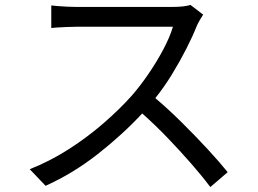

<svg xmlns="http://www.w3.org/2000/svg" viewBox="-20 -728 1040 775"><path d="M800 -669Q796 -663 788 -649.5Q780 -636 775 -625Q758 -582 732 -531Q706 -480 674.5 -428.5Q643 -377 607 -332Q660 -287 715 -232.5Q770 -178 818.5 -125.5Q867 -73 899 -33L829 27Q796 -17 751 -68.5Q706 -120 655.5 -172.5Q605 -225 554 -270Q474 -184 374.5 -106Q275 -28 164 22L100 -45Q181 -77 255.5 -124.5Q330 -172 395.5 -228.5Q461 -285 512 -342Q546 -381 579.5 -430Q613 -479 639.5 -529Q666 -579 678 -620H288Q271 -620 249.5 -619Q228 -618 210.5 -617Q193 -616 187 -615V-706Q194 -705 212.5 -703.5Q231 -702 252 -701Q273 -700 288 -700H674Q723 -700 749 -708Z"/></svg>

Font: Chiron Sans HK TT
Style: Regular
Weight: 400
Designer: Ryoko NISHIZUKA 西塚涼子 (kana, bopomofo & ideographs); Paul D. Hunt (Latin, Greek & Cyrillic); Sandoll Communications 산돌커뮤니
Foundry: Adobe
Version: Version 2.022;hotconv 1.0.109;makeotfexe 2.5.65596